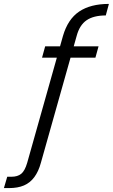

<svg xmlns="http://www.w3.org/2000/svg" viewBox="-136 -783 577 982"><path d="M-116 179 -99 121H-78Q-46 121 -27.5 106Q-9 91 3 50L186 -599Q211 -685 269 -724Q327 -763 421 -763L405 -704Q343 -704 307 -679.5Q271 -655 256 -599L73 50Q61 94 39.5 123Q18 152 -13.5 165.5Q-45 179 -90 179ZM79 -488 95 -546H368L352 -488Z"/></svg>

Font: DM Sans 24pt Light
Style: Italic
Weight: 300
Italic angle: -10°
Designer: Colophon Foundry, Jonny Pinhorn
Foundry: Colophon Foundry
Version: Version 4.004;gftools[0.9.30]